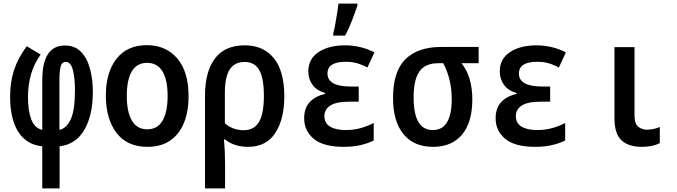

<svg xmlns="http://www.w3.org/2000/svg" viewBox="-20 -803 3750 1063"><path d="M214 7Q126 -2 81 -73.5Q36 -145 36 -267Q36 -348 57.5 -414.5Q79 -481 128 -547L205 -501Q169 -451 152 -392.5Q135 -334 135 -264Q135 -191 153 -142.5Q171 -94 214 -84V-359Q214 -551 339 -551Q394 -551 428 -516.5Q462 -482 478 -423.5Q494 -365 494 -293Q494 -166 447.5 -85Q401 -4 310 7V240H214ZM309 -84Q348 -92 371.5 -142.5Q395 -193 395 -304Q395 -371 383.5 -415.5Q372 -460 344 -460Q322 -460 315.5 -433.5Q309 -407 309 -361Z M796 10Q684 10 625 -67.5Q566 -145 566 -274Q566 -402 625 -477.5Q684 -553 793 -553Q898 -553 961 -480Q1024 -407 1024 -270Q1024 -186 998.5 -123Q973 -60 922.5 -25Q872 10 796 10ZM795 -87Q852 -87 880 -135Q908 -183 908 -272Q908 -361 879.5 -408Q851 -455 794 -455Q738 -455 710 -408Q682 -361 682 -272Q682 -183 710.5 -135Q739 -87 795 -87Z M1115 -275Q1115 -405 1169.5 -478.5Q1224 -552 1336 -552Q1438 -552 1496 -481Q1554 -410 1554 -270Q1554 -143 1504 -66.5Q1454 10 1353 10Q1277 10 1226 -31H1220Q1223 1 1224.5 34.5Q1226 68 1226 101V240H1115ZM1329 -82Q1387 -82 1414 -128Q1441 -174 1441 -272Q1441 -370 1415.5 -415Q1390 -460 1334 -460Q1279 -460 1252 -418.5Q1225 -377 1225 -290V-121Q1245 -102 1272 -92Q1299 -82 1329 -82Z M1884 10Q1770 10 1717 -34.5Q1664 -79 1664 -148Q1664 -205 1695 -238Q1726 -271 1780 -283V-288Q1734 -301 1710.5 -333Q1687 -365 1687 -408Q1687 -477 1743.5 -514.5Q1800 -552 1890 -552Q1977 -552 2053 -513L2014 -429Q1985 -445 1956.5 -453Q1928 -461 1895 -461Q1793 -461 1793 -396Q1793 -324 1922 -324H1966V-240H1914Q1841 -240 1808.5 -218.5Q1776 -197 1776 -160Q1776 -121 1807.5 -102Q1839 -83 1894 -83Q1940 -83 1979.5 -94.5Q2019 -106 2049 -122V-25Q2017 -9 1975.5 0.5Q1934 10 1884 10ZM1825 -618Q1830 -635 1836 -667.5Q1842 -700 1847 -733Q1852 -766 1854 -783H1959V-773Q1947 -737 1929.5 -691Q1912 -645 1891 -606H1825Z M2378 10Q2271 10 2213.5 -60.5Q2156 -131 2156 -261Q2156 -408 2225 -475.5Q2294 -543 2421 -543H2630V-453H2535Q2566 -415 2580.5 -363.5Q2595 -312 2595 -254Q2595 -125 2538 -57.5Q2481 10 2378 10ZM2376 -83Q2430 -83 2455.5 -127Q2481 -171 2481 -254Q2481 -364 2434 -453H2406Q2335 -453 2302.5 -408Q2270 -363 2270 -263Q2270 -83 2376 -83Z M2944 10Q2830 10 2777 -34.5Q2724 -79 2724 -148Q2724 -205 2755 -238Q2786 -271 2840 -283V-288Q2794 -301 2770.5 -333Q2747 -365 2747 -408Q2747 -477 2803.5 -514.5Q2860 -552 2950 -552Q3037 -552 3113 -513L3074 -429Q3045 -445 3016.5 -453Q2988 -461 2955 -461Q2853 -461 2853 -396Q2853 -324 2982 -324H3026V-240H2974Q2901 -240 2868.5 -218.5Q2836 -197 2836 -160Q2836 -121 2867.5 -102Q2899 -83 2954 -83Q3000 -83 3039.5 -94.5Q3079 -106 3109 -122V-25Q3077 -9 3035.5 0.5Q2994 10 2944 10Z M3534 10Q3460 10 3421 -26Q3382 -62 3382 -148V-542H3493V-162Q3493 -118 3513.5 -101.5Q3534 -85 3562 -85Q3582 -85 3601 -89.5Q3620 -94 3633 -100V-11Q3615 -1 3589.5 4.5Q3564 10 3534 10Z"/></svg>

Font: Noto Sans Mono Condensed SemiBold
Style: Regular
Weight: 600
Width: 3
Designer: Monotype Design Team
Foundry: Monotype Imaging Inc.
Version: Version 2.014